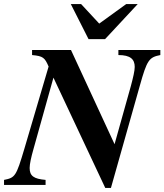

<svg xmlns="http://www.w3.org/2000/svg" viewBox="-47 -917 815 952"><path d="M636 -897H579L445 -800L355 -897H304L392 -723H474ZM305 -669H112V-644C167 -639 175 -631 194 -587L74 -180C33 -42 28 -36 -27 -25V0H179V-25C120 -30 100 -45 100 -84C100 -103 107 -136 119 -178L218 -532L475 15H503L646 -491C682 -620 692 -633 748 -644V-669H540V-644C600 -644 621 -623 621 -585C621 -566 613 -532 602 -491L521 -202Z"/></svg>

Font: XITS
Style: Bold Italic
Weight: 700
Italic angle: -16.33°
Designer: MicroPress Inc., with final additions and corrections provided by Coen Hoffman, Elsevier (retired)
Version: Version 1.302